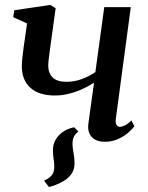

<svg xmlns="http://www.w3.org/2000/svg" viewBox="-20 -564 598 778"><path d="M281 -48 297.5 -31Q285 -22 279 -9.2Q273 3.5 274 24.5Q275 42.5 278.5 59.2Q282 76 282 99Q282 124.5 268 143Q254 161.5 230.2 174Q206.5 186.5 178.5 194L158.5 168Q176.5 160.5 188.2 147.8Q200 135 200 112Q200 95 197.2 79.8Q194.5 64.5 194.5 44Q194.5 24.5 202.2 8.2Q210 -8 222.8 -19.8Q235.5 -31.5 250.8 -38.8Q266 -46 281 -48ZM205.5 -531 184.5 -378.5Q183 -366 180.8 -350.8Q178.5 -335.5 177 -321Q175.5 -306.5 175.5 -296Q176 -267 193.8 -249.8Q211.5 -232.5 249.5 -232.5Q281.5 -232.5 312 -243.8Q342.5 -255 366.5 -272L402.5 -535H510L449.5 -84Q447 -66 452.2 -58Q457.5 -50 465.5 -50Q474 -50 486 -55.8Q498 -61.5 512.5 -76L524.5 -52.5Q516 -40.5 498.8 -25.8Q481.5 -11 457.5 -0.2Q433.5 10.5 404.5 10.5Q381.5 10.5 365.5 1.8Q349.5 -7 342.2 -23.5Q335 -40 338 -62L361 -229Q340 -215 313.5 -203Q287 -191 258.5 -184Q230 -177 202.5 -177Q138 -177 103.2 -208.2Q68.5 -239.5 68.5 -295.5Q68.5 -311.5 70.8 -332.2Q73 -353 76 -374Q79 -395 81.5 -412L89.5 -469L33.5 -494.5L38 -522.5L183.5 -544Z"/></svg>

Font: Merriweather 72pt Medium
Style: Italic
Weight: 500
Italic angle: -7.8°
Version: Version 2.101